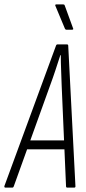

<svg xmlns="http://www.w3.org/2000/svg" viewBox="-47 -858 395 878"><path d="M-22 0Q-28 0 -27 -7L209 -649Q211 -655 216 -655H259Q265 -655 265 -649L298 -6Q298 0 292 0H261Q255 0 255 -6L235 -467Q234 -504 232.5 -538Q231 -572 231 -606H229Q218 -572 206.5 -537Q195 -502 182 -467L16 -6Q14 0 9 0ZM68 -175 84 -216H252L255 -175ZM257 -722Q254 -722 252 -724Q250 -726 249 -729L206 -832Q205 -835 206.5 -836.5Q208 -838 210 -838H241Q244 -838 246 -837Q248 -836 249 -833L287 -729Q289 -726 287.5 -724Q286 -722 282 -722Z"/></svg>

Font: Sofia Sans Extra Condensed Light
Style: Italic
Weight: 300
Italic angle: -9°
Version: Version 4.100